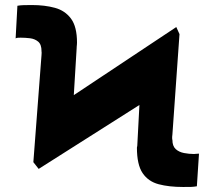

<svg xmlns="http://www.w3.org/2000/svg" viewBox="-20 -739 858 769"><path d="M113.6 -89.5 146.3 -518.5Q147 -525.2 146.8 -528.2Q146.7 -531.2 146.3 -532.3Q146.3 -533.7 146.3 -534.1Q146.3 -561.1 132.8 -572.3Q119.3 -583.5 100.1 -585.8Q81 -588.1 62.5 -588.1Q55.8 -588.1 51.1 -587.7Q46.5 -587.4 42.6 -585.2L49.7 -715.9Q61.1 -718 74.8 -718.4Q88.4 -718.8 108 -718.8Q159.1 -718.8 199.8 -707.7Q240.4 -696.7 264.4 -664.4Q288.4 -632.1 288.4 -568.2Q288.4 -563.9 288 -560Q287.6 -556.1 287.3 -552.9Q286.9 -545.5 286.9 -544L275.6 -358L686.1 -630.7L698.9 -602.3L670.5 -200.3Q669 -189.6 669.6 -183.8Q670.1 -177.9 670.5 -179Q670.5 -154.1 683.6 -142Q696.7 -130 717 -126.1Q737.2 -122.2 757.1 -122.2Q759.9 -122.2 765.1 -122.9Q770.2 -123.6 777 -123.6L768.5 7.1Q756.4 9.2 745.7 9.6Q735.1 9.9 713.1 9.9Q657 9.9 615.4 -1.1Q573.9 -12.1 551.1 -45.8Q528.4 -79.5 528.4 -147.7Q528.4 -148.4 528.8 -149.9Q529.5 -152.7 529.8 -154.8L538.4 -318.5L134.9 -62.5Z"/></svg>

Font: Inter UI Black
Style: Regular
Weight: 900
Designer: Rasmus Andersson
Foundry: rsms
Version: 3.2;8d6f07862